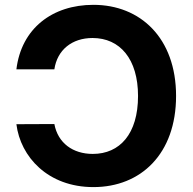

<svg xmlns="http://www.w3.org/2000/svg" viewBox="-20 -757 792 787"><path d="M47.2 -472.7H202.8C214.5 -552.6 275.2 -601.2 359.4 -601.2C471.9 -601.2 545.8 -514.9 545.8 -363.6C545.8 -208.1 470.9 -126.1 360.4 -126.1C278.4 -126.1 217.3 -170.8 202.8 -248.6L47.2 -247.9C63.9 -114 176.5 9.9 362.9 9.9C557.5 9.9 701.7 -126.4 701.7 -363.6C701.7 -601.6 555 -737.2 362.9 -737.2C194.6 -737.2 67.5 -640.6 47.2 -472.7Z"/></svg>

Font: Karasuma Gothic
Style: Bold
Weight: 700
Designer: Rasmus Andersson / Ryoko Nishizuka
Foundry: Genbu
Version: Version 1.00